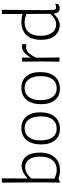

<svg xmlns="http://www.w3.org/2000/svg" viewBox="772 -1514 749 2333"><g transform="rotate(-90 1146.5 -347.5)"><path d="M459 -240Q459 -123 402 -58Q345 7 243 7Q192 7 141 -12L104 6L94 0L97 -193L94 -697L146 -702L144 -390H149Q210 -450 285 -460Q368 -460 413.5 -402Q459 -344 459 -240ZM410 -233Q410 -320 376.5 -368Q343 -416 281 -416Q208 -416 144 -340L143 -198L144 -61Q199 -33 246 -33Q323 -33 366.5 -84.5Q410 -136 410 -233Z M948 -233Q948 -120 895 -57Q842 6 748 6Q658 6 608 -54.5Q558 -115 558 -222Q558 -335 610.5 -398.5Q663 -462 757 -462Q847 -462 897.5 -401.5Q948 -341 948 -233ZM607 -232Q607 -136 644.5 -84.5Q682 -33 750 -33Q821 -33 860 -82.5Q899 -132 899 -223Q899 -319 861 -371Q823 -423 755 -423Q685 -423 646 -373Q607 -323 607 -232Z M1437 -233Q1437 -120 1384 -57Q1331 6 1237 6Q1147 6 1097 -54.5Q1047 -115 1047 -222Q1047 -335 1099.5 -398.5Q1152 -462 1246 -462Q1336 -462 1386.5 -401.5Q1437 -341 1437 -233ZM1096 -232Q1096 -136 1133.5 -84.5Q1171 -33 1239 -33Q1310 -33 1349 -82.5Q1388 -132 1388 -223Q1388 -319 1350 -371Q1312 -423 1244 -423Q1174 -423 1135 -373Q1096 -323 1096 -232Z M1776 -454V-404L1769 -402Q1751 -405 1737 -405Q1703 -405 1673 -376.5Q1643 -348 1612 -284V-198L1615 0H1563L1566 -195L1564 -451L1613 -457V-355H1618Q1675 -456 1750 -456Q1762 -456 1776 -454Z M2190 -198 2192 -87Q2192 -61 2199 -50.5Q2206 -40 2224 -40Q2241 -40 2261 -50L2268 -45L2262 -12Q2238 3 2211 4Q2154 2 2149 -67H2144Q2113 -36 2084 -19Q2055 -2 2019 5Q1929 5 1879 -55Q1829 -115 1829 -223Q1829 -337 1886 -399.5Q1943 -462 2046 -462Q2089 -462 2143 -449V-697L2194 -702ZM1878 -230Q1878 -140 1915 -90Q1952 -40 2017 -40Q2052 -40 2083 -57.5Q2114 -75 2144 -113L2145 -194L2143 -401Q2090 -423 2041 -423Q1964 -423 1921 -373Q1878 -323 1878 -230Z"/></g></svg>

Font: Luna Sans Light
Style: Regular
Weight: 300
Designer: Juan Pablo del Peral
Foundry: Huerta Tipografica
Version: Version 2.001; ttfautohint (v1.5)